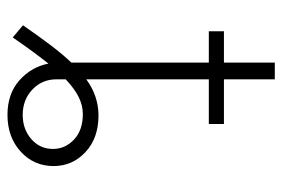

<svg xmlns="http://www.w3.org/2000/svg" viewBox="-136 -580 726 493"><g transform="rotate(90 226.5 -333.0)"><path d="M140.3 -676.1H183.2V-545.5H297.9V-506.7H183.2V-192.1Q226.2 -223.4 275.9 -223.4Q334.2 -223.4 370 -190Q405.9 -156.6 405.9 -108Q405.9 -57.5 368.8 -23.6Q331.7 10.3 274.5 10.3Q220.2 10.3 185.7 -20.4Q151.3 -51.1 142.8 -94.8Q114.3 -59.3 75.6 -3.2L44.4 -29.5Q72.1 -69.6 95.5 -100.5Q119 -131.4 140.3 -153.8V-506.7H59.7V-545.5H140.3ZM183.2 -139.2V-115.1Q183.2 -78.5 209.5 -53.6Q235.8 -28.8 274.5 -28.8Q311.1 -28.8 336.5 -50.8Q361.9 -72.8 361.9 -106.5Q361.9 -138.1 337.7 -160.7Q313.6 -183.2 272.4 -183.2Q250.7 -183.2 229.4 -172.9Q208.1 -162.6 183.2 -139.2Z"/></g></svg>

Font: Inter Extra Light BETA
Style: Regular
Weight: 200
Designer: Rasmus Andersson
Foundry: rsms
Version: Version 3.011;git-f93a4a705